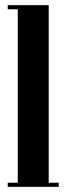

<svg xmlns="http://www.w3.org/2000/svg" viewBox="-20 -725 255 745"><path d="M49 0V-705H169V0ZM169 0V-16H208V0ZM10 0V-16H49V0ZM10 -689V-705H49V-689Z"/></svg>

Font: Emberly Black
Style: Regular
Weight: 900
Designer: Rajesh Rajput
Foundry: Rajesh Rajput
Version: Version 1.000